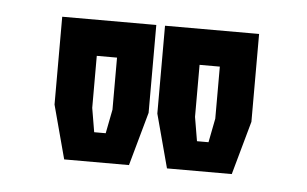

<svg xmlns="http://www.w3.org/2000/svg" viewBox="-31 -754 491 307"><g transform="rotate(5 215.0 -600.5)"><path d="M81 -487 58 -573V-714H209V-573L185 -487ZM125 -534.5H143.5L151 -573V-656.5H118.5V-573ZM246 -487 223 -573V-714H374V-573L350 -487ZM290 -534.5H308.5L316 -573V-656.5H283.5V-573Z"/></g></svg>

Font: Tourney Condensed SemiBold
Style: Regular
Weight: 600
Width: 3
Designer: Tyler Finck
Foundry: Etcetera Type Co
Version: Version 1.010; ttfautohint (v1.8.3)